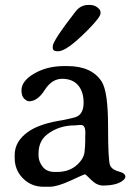

<svg xmlns="http://www.w3.org/2000/svg" viewBox="-20 -728 553 759"><path d="M275.9 -232.4Q212.4 -232.4 166 -196.3Q132.3 -169.9 132.3 -120.6V-113.8Q132.3 -89.8 148.4 -69.1Q164.6 -48.3 195.8 -48.3H205.6Q253.4 -48.3 284.2 -75.9Q314.9 -103.5 314.9 -136.2Q315.9 -143.1 315.9 -146L316.4 -152.3V-158.7L316.9 -168V-187L317.4 -199.7V-202.6Q317.4 -233.9 300.8 -233.9H291.5Q282.7 -232.4 275.9 -232.4ZM188.5 -540V-544.9Q188.5 -566.4 278.8 -682.6Q298.8 -708.5 329.6 -708.5H335Q352.5 -708.5 365 -698.7Q377.4 -689 377.4 -680.2V-675.3Q377.4 -659.7 323.2 -605.5Q243.2 -525.4 210.4 -525.4H205.6Q188.5 -525.4 188.5 -540ZM233.4 -466.8H246.1Q342.3 -466.8 381.8 -405.8Q407.2 -366.2 407.2 -228.5Q407.2 -90.8 415.5 -73.7Q423.8 -56.6 449.7 -50Q475.6 -43.5 475.6 -29.3Q475.6 -22.9 467.3 -15.6Q442.9 5.4 387.2 5.4Q362.8 5.4 340.6 -16.8Q318.4 -39.1 315.7 -39.1Q313 -39.1 259.8 -14.4Q206.5 10.3 175.3 10.3H152.3Q104 10.3 71 -22.7Q38.1 -55.7 38.1 -103.5V-115.7Q38.1 -169.4 91.3 -207Q131.3 -235.4 206.5 -249.5L229.5 -253.4Q271.5 -261.7 282.7 -266.6Q310.5 -278.8 310.5 -322.3Q310.5 -365.7 288.6 -391.1Q266.6 -416.5 225.8 -416.5Q185.1 -416.5 156.7 -372.1Q128.4 -327.6 95.2 -327.6Q86.4 -327.6 75.7 -337.9Q64.9 -348.1 64.9 -370.6Q64.9 -408.2 115.7 -437.5Q166.5 -466.8 233.4 -466.8Z"/></svg>

Font: Averia Serif Libre Light
Style: Regular
Weight: 300
Version: Version 1.002